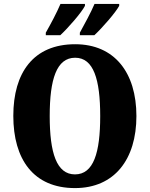

<svg xmlns="http://www.w3.org/2000/svg" viewBox="-20 -951 765 981"><path d="M388 -784V-771H462C502 -808 570 -886 589 -921V-931H463C444 -886 412 -828 388 -784ZM214 -784V-771H288C328 -808 396 -886 414 -921V-931H289C270 -886 239 -828 214 -784ZM363 10C565 10 677 -137 677 -358C677 -580 565 -725 364 -725C151 -725 48 -580 48 -359C48 -137 151 10 363 10ZM363 -60C269 -60 234 -170 234 -358C234 -546 269 -656 364 -656C458 -656 492 -546 492 -358C492 -170 458 -60 363 -60Z"/></svg>

Font: Noto Serif Sinhala Condensed Black
Style: Regular
Weight: 900
Width: 3
Designer: Jelle Bosma - Monotype Design Team
Foundry: Monotype Imaging Inc.
Version: Version 2.007